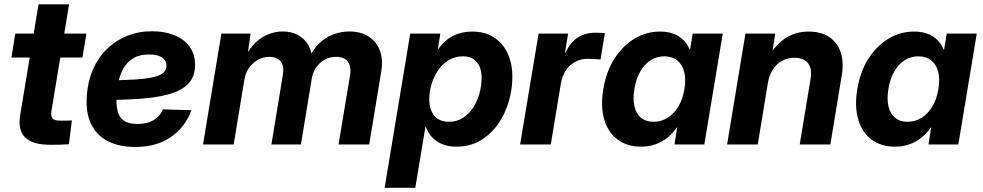

<svg xmlns="http://www.w3.org/2000/svg" viewBox="-20 -681 4634 905"><path d="M387.2 -522.5 368.7 -409.7H33.7L52.2 -522.5ZM161.6 -660.6H305.7L222.7 -159.2Q218.3 -133.3 227.5 -122.8Q236.8 -112.3 265.1 -112.3Q276.4 -112.3 293 -112.5Q309.6 -112.8 318.8 -113.3L304.7 -1Q289.1 0.5 265.4 1Q241.7 1.5 218.3 1.5Q133.3 1.5 98.4 -33.2Q63.5 -67.9 75.2 -139.2Z M617.2 11.7Q543 11.7 489.5 -15.1Q436 -42 409.7 -95.9Q383.3 -149.9 389.2 -229.5Q393.6 -297.4 418 -353.3Q442.4 -409.2 483.4 -449.5Q524.4 -489.7 578.6 -511.7Q632.8 -533.7 696.8 -533.7Q754.9 -533.7 800.5 -515.6Q846.2 -497.6 872.8 -462.2Q899.4 -426.8 899.4 -374.5Q899.4 -320.8 869.1 -288.1Q838.9 -255.4 781 -238.3Q723.1 -221.2 639.2 -215.3Q555.2 -209.5 446.8 -209.5L461.9 -302.2Q555.2 -302.2 614.5 -306.2Q673.8 -310.1 706.5 -318.4Q739.3 -326.7 752 -340.1Q764.6 -353.5 764.6 -371.6Q764.6 -396.5 743.4 -410.4Q722.2 -424.3 682.1 -424.3Q636.7 -424.3 607.7 -406.2Q578.6 -388.2 562 -358.9Q545.4 -329.6 538.3 -294.4Q531.2 -259.3 529.8 -224.6Q527.3 -189 533.9 -159.7Q540.5 -130.4 562.5 -113.5Q584.5 -96.7 628.4 -96.7Q674.8 -96.7 705.1 -115.5Q735.4 -134.3 747.6 -165.5L881.8 -161.6Q854.5 -83.5 786.6 -35.9Q718.8 11.7 617.2 11.7Z M937 0 1023.4 -522.5H1161.1L1144 -401.9L1133.8 -406.7Q1154.3 -451.2 1182.9 -478.8Q1211.4 -506.3 1245.1 -519.5Q1278.8 -532.7 1313 -532.7Q1354 -532.7 1385 -515.6Q1416 -498.5 1433.6 -468Q1451.2 -437.5 1451.2 -395L1436.5 -404.8Q1454.1 -446.8 1483.2 -475.3Q1512.2 -503.9 1549.6 -518.3Q1586.9 -532.7 1627 -532.7Q1678.7 -532.7 1715.8 -509.8Q1752.9 -486.8 1769.8 -444.3Q1786.6 -401.9 1776.9 -342.8L1720.2 0H1575.7L1629.9 -325.7Q1634.8 -356.4 1627.7 -375.7Q1620.6 -395 1604 -404.1Q1587.4 -413.1 1564.9 -413.1Q1534.7 -413.1 1510.5 -399.7Q1486.3 -386.2 1470.5 -363.3Q1454.6 -340.3 1449.7 -311.5L1398.4 0H1259.3L1313.5 -329.6Q1320.3 -370.1 1302.5 -391.6Q1284.7 -413.1 1249.5 -413.1Q1222.2 -413.1 1197.3 -399.9Q1172.4 -386.7 1154.8 -362.5Q1137.2 -338.4 1131.8 -305.2L1081.5 0Z M1793 204.1 1913.6 -522.5H2055.7L2043.5 -448.2H2044.9Q2063.5 -475.6 2087.9 -494.4Q2112.3 -513.2 2142.1 -522.7Q2171.9 -532.2 2206.1 -532.2Q2263.7 -532.2 2305.9 -506.1Q2348.1 -480 2371.6 -431.9Q2395 -383.8 2395 -317.9Q2395 -258.8 2377.4 -200.2Q2359.9 -141.6 2326.2 -94.2Q2292.5 -46.9 2243.4 -18.3Q2194.3 10.3 2130.9 10.3Q2092.8 10.3 2064 -1.7Q2035.2 -13.7 2015.9 -34.9Q1996.6 -56.2 1986.8 -84H1985.4L1937.5 204.1ZM2095.7 -106.9Q2133.8 -106.9 2162.6 -125.7Q2191.4 -144.5 2210.9 -175Q2230.5 -205.6 2240.2 -241.9Q2250 -278.3 2250 -313.5Q2250 -362.3 2227.3 -388.9Q2204.6 -415.5 2162.1 -415.5Q2125 -415.5 2095.5 -397.7Q2065.9 -379.9 2045.4 -350.1Q2024.9 -320.3 2014.2 -284.4Q2003.4 -248.5 2003.4 -212.9Q2003.4 -163.6 2027.6 -135.3Q2051.8 -106.9 2095.7 -106.9Z M2431.6 0 2518.6 -522.5H2657.7L2643.1 -432.6H2645.5Q2667.5 -480.5 2702.6 -503.7Q2737.8 -526.9 2787.6 -526.9Q2800.3 -526.9 2811.3 -526.1Q2822.3 -525.4 2831.1 -524.4L2810.5 -400.4Q2802.2 -401.4 2784.4 -402.6Q2766.6 -403.8 2749 -403.8Q2718.8 -403.8 2692.4 -390.1Q2666 -376.5 2647.9 -350.3Q2629.9 -324.2 2623.5 -286.1L2576.2 0Z M3002 10.3Q2935.5 10.3 2890.9 -23.2Q2846.2 -56.6 2828.1 -117.7Q2810.1 -178.7 2823.7 -261.2Q2837.4 -343.8 2876.2 -404.5Q2915 -465.3 2970.7 -498.8Q3026.4 -532.2 3090.8 -532.2Q3127.4 -532.2 3154.8 -521.7Q3182.1 -511.2 3201.2 -492.4Q3220.2 -473.6 3230.5 -447.8H3232.9L3245.1 -522.5H3386.7L3299.8 0H3159.2L3171.9 -79.6H3169.4Q3150.9 -51.8 3125.7 -31.7Q3100.6 -11.7 3069.3 -0.7Q3038.1 10.3 3002 10.3ZM3060.5 -106.9Q3097.2 -106.9 3127.2 -126Q3157.2 -145 3178 -179.9Q3198.7 -214.8 3206.1 -261.7Q3213.9 -308.6 3204.8 -343Q3195.8 -377.4 3171.9 -396.5Q3147.9 -415.5 3111.3 -415.5Q3075.7 -415.5 3046.6 -397Q3017.6 -378.4 2997.8 -344Q2978 -309.6 2970.2 -261.7Q2962.4 -213.4 2970.7 -178.7Q2979 -144 3002 -125.5Q3024.9 -106.9 3060.5 -106.9Z M3599.1 -288.1 3551.8 0H3407.2L3493.7 -522.5H3634.3L3612.8 -387.7L3591.3 -392.1Q3626 -460.4 3675.3 -496.3Q3724.6 -532.2 3791.5 -532.2Q3849.1 -532.2 3887.7 -507.1Q3926.3 -481.9 3942.4 -435.3Q3958.5 -388.7 3947.3 -323.7L3894 0H3749.5L3800.3 -307.1Q3809.1 -358.4 3788.3 -383.5Q3767.6 -408.7 3725.1 -408.7Q3693.4 -408.7 3667.2 -394.8Q3641.1 -380.9 3623.5 -354.2Q3606 -327.6 3599.1 -288.1Z M4199.2 10.3Q4132.8 10.3 4088.1 -23.2Q4043.5 -56.6 4025.4 -117.7Q4007.3 -178.7 4021 -261.2Q4034.7 -343.8 4073.5 -404.5Q4112.3 -465.3 4168 -498.8Q4223.6 -532.2 4288.1 -532.2Q4324.7 -532.2 4352.1 -521.7Q4379.4 -511.2 4398.4 -492.4Q4417.5 -473.6 4427.7 -447.8H4430.2L4442.4 -522.5H4584L4497.1 0H4356.4L4369.1 -79.6H4366.7Q4348.1 -51.8 4323 -31.7Q4297.9 -11.7 4266.6 -0.7Q4235.4 10.3 4199.2 10.3ZM4257.8 -106.9Q4294.4 -106.9 4324.5 -126Q4354.5 -145 4375.2 -179.9Q4396 -214.8 4403.3 -261.7Q4411.1 -308.6 4402.1 -343Q4393.1 -377.4 4369.1 -396.5Q4345.2 -415.5 4308.6 -415.5Q4272.9 -415.5 4243.9 -397Q4214.8 -378.4 4195.1 -344Q4175.3 -309.6 4167.5 -261.7Q4159.7 -213.4 4168 -178.7Q4176.3 -144 4199.2 -125.5Q4222.2 -106.9 4257.8 -106.9Z"/></svg>

Font: Inter 28pt
Style: Bold Italic
Weight: 700
Italic angle: -9.3988°
Designer: Rasmus Andersson
Foundry: rsms
Version: Version 4.001;git-66647c0bb